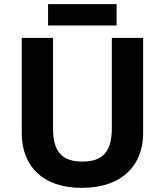

<svg xmlns="http://www.w3.org/2000/svg" viewBox="-20 -897 796 927"><path d="M543 -877H212V-774H543ZM671 -252V-714H520V-278C520 -167 478 -117 379 -117C284 -117 236 -159 236 -277V-714H85V-254C85 -95 186 10 375 10C574 10 671 -104 671 -252Z"/></svg>

Font: Noto Sans Arabic UI
Style: Bold
Weight: 700
Designer: Monotype Design Team, Nadine Chahine and Nizar Qandah
Foundry: Monotype Imaging Inc.
Version: Version 2.010